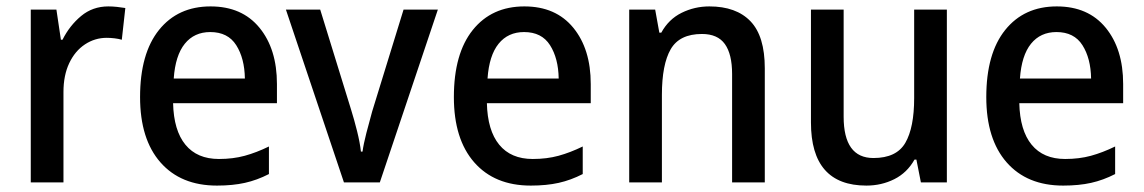

<svg xmlns="http://www.w3.org/2000/svg" viewBox="-20 -569 3568 599"><path d="M318 -549Q331 -549 345 -547.5Q359 -546 371 -544L360 -445Q350 -448 337 -449.5Q324 -451 313 -451Q276 -451 245 -430.5Q214 -410 196 -372Q178 -334 178 -282V0H76V-539H156L170 -445H175Q197 -489 233 -519Q269 -549 318 -549Z M637 -549Q735 -549 789.5 -482.5Q844 -416 844 -307V-247H520Q522 -162 558.5 -117.5Q595 -73 663 -73Q707 -73 743.5 -83Q780 -93 819 -112V-26Q782 -7 744 1.5Q706 10 657 10Q544 10 480.5 -62.5Q417 -135 417 -266Q417 -402 476 -475.5Q535 -549 637 -549ZM636 -469Q586 -469 556.5 -432.5Q527 -396 522 -324H744Q743 -387 717 -428Q691 -469 636 -469Z M1053 0 872 -539H979L1075 -228Q1085 -196 1094 -160Q1103 -124 1106 -96H1111Q1114 -119 1123 -154Q1132 -189 1141 -221L1239 -539H1346L1165 0Z M1616 -549Q1714 -549 1768.5 -482.5Q1823 -416 1823 -307V-247H1499Q1501 -162 1537.5 -117.5Q1574 -73 1642 -73Q1686 -73 1722.5 -83Q1759 -93 1798 -112V-26Q1761 -7 1723 1.5Q1685 10 1636 10Q1523 10 1459.5 -62.5Q1396 -135 1396 -266Q1396 -402 1455 -475.5Q1514 -549 1616 -549ZM1615 -469Q1565 -469 1535.5 -432.5Q1506 -396 1501 -324H1723Q1722 -387 1696 -428Q1670 -469 1615 -469Z M2193 -549Q2277 -549 2321.5 -502.5Q2366 -456 2366 -356V0H2264V-338Q2264 -400 2241.5 -431.5Q2219 -463 2170 -463Q2100 -463 2072.5 -415.5Q2045 -368 2045 -273V0H1943V-539H2024L2037 -467H2043Q2066 -509 2106.5 -529Q2147 -549 2193 -549Z M2934 -539V0H2853L2839 -71H2833Q2810 -30 2770 -10Q2730 10 2683 10Q2510 10 2510 -187V-539H2612V-205Q2612 -76 2705 -76Q2777 -76 2804.5 -123.5Q2832 -171 2832 -263V-539Z M3277 -549Q3375 -549 3429.5 -482.5Q3484 -416 3484 -307V-247H3160Q3162 -162 3198.5 -117.5Q3235 -73 3303 -73Q3347 -73 3383.5 -83Q3420 -93 3459 -112V-26Q3422 -7 3384 1.5Q3346 10 3297 10Q3184 10 3120.5 -62.5Q3057 -135 3057 -266Q3057 -402 3116 -475.5Q3175 -549 3277 -549ZM3276 -469Q3226 -469 3196.5 -432.5Q3167 -396 3162 -324H3384Q3383 -387 3357 -428Q3331 -469 3276 -469Z"/></svg>

Font: Noto Sans Malayalam SemiCondensed Medium
Style: Regular
Weight: 500
Width: 4
Designer: Jelle Bosma - Monotype Design Team
Foundry: Monotype Imaging Inc.
Version: Version 2.104; ttfautohint (v1.8.4.7-5d5b)